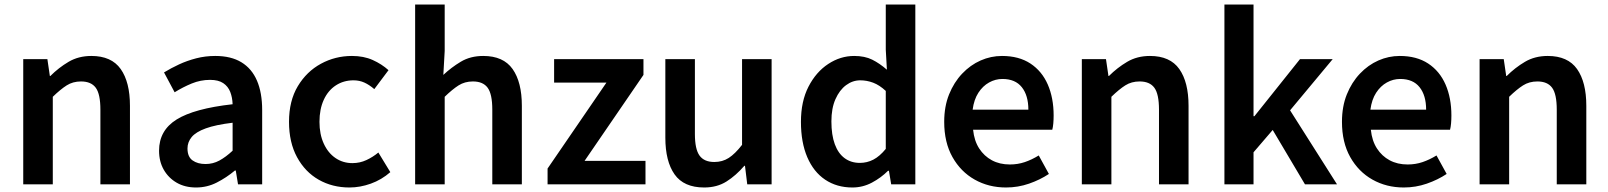

<svg xmlns="http://www.w3.org/2000/svg" viewBox="-20 -817 7127 851"><path d="M83 0V-555H190L201 -480H203Q240 -517 284 -543Q328 -569 385 -569Q474 -569 515 -511Q556 -453 556 -348V0H425V-331Q425 -400 404.5 -428Q384 -456 339 -456Q303 -456 275.5 -438.5Q248 -421 214 -388V0Z M849 14Q800 14 763.5 -7Q727 -28 706 -64.5Q685 -101 685 -149Q685 -239 763 -287.5Q841 -336 1011 -355Q1010 -385 1000.5 -409.5Q991 -434 969.5 -448.5Q948 -463 911 -463Q869 -463 830 -447Q791 -431 754 -408L707 -496Q738 -515 773.5 -531.5Q809 -548 849.5 -558.5Q890 -569 934 -569Q1004 -569 1050 -541Q1096 -513 1119 -459.5Q1142 -406 1142 -329V0H1035L1025 -61H1021Q984 -30 941 -8Q898 14 849 14ZM891 -90Q924 -90 952.5 -105.5Q981 -121 1011 -149V-273Q936 -264 892 -248Q848 -232 829.5 -209.5Q811 -187 811 -159Q811 -122 833.5 -106Q856 -90 891 -90Z M1529 14Q1453 14 1392.5 -20.5Q1332 -55 1296.5 -120.5Q1261 -186 1261 -277Q1261 -370 1300 -435Q1339 -500 1402.5 -534.5Q1466 -569 1540 -569Q1592 -569 1632 -551Q1672 -533 1702 -506L1639 -422Q1617 -441 1595 -451Q1573 -461 1547 -461Q1503 -461 1468.5 -438.5Q1434 -416 1415 -374.5Q1396 -333 1396 -277Q1396 -222 1415 -180.5Q1434 -139 1467 -116.5Q1500 -94 1542 -94Q1575 -94 1604 -107.5Q1633 -121 1657 -141L1710 -54Q1671 -20 1623.5 -3Q1576 14 1529 14Z M1820 0V-797H1951V-591L1945 -485Q1980 -518 2022.5 -543.5Q2065 -569 2122 -569Q2211 -569 2252 -511Q2293 -453 2293 -348V0H2162V-331Q2162 -400 2141.5 -428Q2121 -456 2076 -456Q2040 -456 2012.5 -438.5Q1985 -421 1951 -388V0Z M2407 0V-70L2668 -451H2436V-555H2832V-485L2571 -104H2841V0Z M3101 14Q3011 14 2970 -44Q2929 -102 2929 -207V-555H3060V-223Q3060 -156 3080.5 -127.5Q3101 -99 3146 -99Q3182 -99 3210 -117Q3238 -135 3269 -175V-555H3400V0H3292L3282 -82H3279Q3242 -39 3200 -12.5Q3158 14 3101 14Z M3758 14Q3689 14 3637.5 -20.5Q3586 -55 3558 -120.5Q3530 -186 3530 -277Q3530 -368 3563.5 -433Q3597 -498 3651 -533.5Q3705 -569 3766 -569Q3813 -569 3846 -552.5Q3879 -536 3911 -508L3906 -597V-797H4037V0H3930L3920 -60H3916Q3885 -29 3844.5 -7.5Q3804 14 3758 14ZM3791 -95Q3823 -95 3851 -109.5Q3879 -124 3906 -157V-414Q3878 -440 3850 -450.5Q3822 -461 3793 -461Q3759 -461 3730 -439.5Q3701 -418 3683 -377.5Q3665 -337 3665 -279Q3665 -219 3680 -178Q3695 -137 3723.5 -116Q3752 -95 3791 -95Z M4439 14Q4362 14 4300 -21Q4238 -56 4201.5 -121Q4165 -186 4165 -277Q4165 -345 4186.5 -398.5Q4208 -452 4244.5 -490.5Q4281 -529 4326.5 -549Q4372 -569 4421 -569Q4496 -569 4547 -535.5Q4598 -502 4624 -442.5Q4650 -383 4650 -305Q4650 -286 4648.5 -269.5Q4647 -253 4644 -242H4293Q4298 -193 4320 -159Q4342 -125 4376.5 -106.5Q4411 -88 4456 -88Q4491 -88 4522 -98.5Q4553 -109 4584 -128L4629 -46Q4590 -20 4541 -3Q4492 14 4439 14ZM4291 -331H4538Q4538 -394 4509 -430.5Q4480 -467 4423 -467Q4392 -467 4364 -451.5Q4336 -436 4316.5 -406Q4297 -376 4291 -331Z M4775 0V-555H4882L4893 -480H4895Q4932 -517 4976 -543Q5020 -569 5077 -569Q5166 -569 5207 -511Q5248 -453 5248 -348V0H5117V-331Q5117 -400 5096.5 -428Q5076 -456 5031 -456Q4995 -456 4967.5 -438.5Q4940 -421 4906 -388V0Z M5407 0V-797H5536V-302H5540L5742 -555H5887L5698 -328L5906 0H5764L5621 -241L5536 -142V0Z M6202 14Q6125 14 6063 -21Q6001 -56 5964.5 -121Q5928 -186 5928 -277Q5928 -345 5949.5 -398.5Q5971 -452 6007.5 -490.5Q6044 -529 6089.5 -549Q6135 -569 6184 -569Q6259 -569 6310 -535.5Q6361 -502 6387 -442.5Q6413 -383 6413 -305Q6413 -286 6411.5 -269.5Q6410 -253 6407 -242H6056Q6061 -193 6083 -159Q6105 -125 6139.5 -106.5Q6174 -88 6219 -88Q6254 -88 6285 -98.5Q6316 -109 6347 -128L6392 -46Q6353 -20 6304 -3Q6255 14 6202 14ZM6054 -331H6301Q6301 -394 6272 -430.5Q6243 -467 6186 -467Q6155 -467 6127 -451.5Q6099 -436 6079.5 -406Q6060 -376 6054 -331Z M6538 0V-555H6645L6656 -480H6658Q6695 -517 6739 -543Q6783 -569 6840 -569Q6929 -569 6970 -511Q7011 -453 7011 -348V0H6880V-331Q6880 -400 6859.5 -428Q6839 -456 6794 -456Q6758 -456 6730.5 -438.5Q6703 -421 6669 -388V0Z"/></svg>

Font: Noto Sans JP Thin SemiBold
Style: Regular
Weight: 600
Version: Version 2.004-H2;hotconv 1.0.118;makeotfexe 2.5.65603